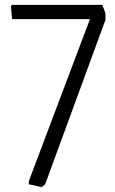

<svg xmlns="http://www.w3.org/2000/svg" viewBox="-20 -760 476 792"><path d="M151 12 99 0V-13L351 -681H30L25 -733L29 -740H402L415 -705V-678L166 1Z"/></svg>

Font: Encode Sans Narrow
Style: Light
Weight: 300
Designer: Pablo Impallari, Andres Torresi
Foundry: Pablo Impallari, Andres Torresi
Version: Version 1.000; ttfautohint (v1.00) -l 8 -r 50 -G 200 -x 14 -